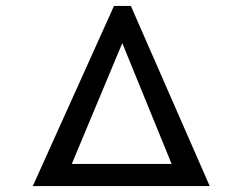

<svg xmlns="http://www.w3.org/2000/svg" viewBox="-20 -630 822 650"><path d="M91 0 366 -610H423L690 0ZM223 -75H561L394 -484Z"/></svg>

Font: BioRhyme
Style: Regular
Weight: 400
Designer: Aoife Mooney
Foundry: Aoife Mooney Type
Version: Version 1.600;gftools[0.9.33]